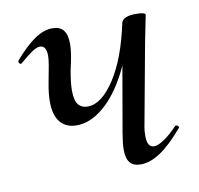

<svg xmlns="http://www.w3.org/2000/svg" viewBox="-55 -452 538 519"><g transform="rotate(-10 214.0 -193.0)"><path d="M79 -201Q79 -224 85 -254L93 -297Q96 -314 96 -324Q96 -352 78 -352Q69 -352 56 -343Q43 -334 23 -317Q21 -315 20 -315Q17 -315 15 -318.5Q13 -322 15 -325Q45 -360 70.5 -377.5Q96 -395 120 -395Q140 -395 150 -383Q160 -371 160 -345Q160 -326 154 -297L149 -274Q143 -241 143 -220Q143 -193 152 -181.5Q161 -170 178 -170Q216 -170 252.5 -226Q289 -282 309 -377L325 -376Q309 -300 279.5 -243Q250 -186 213.5 -155.5Q177 -125 140 -125Q111 -125 95 -144Q79 -163 79 -201ZM253 -39Q253 -54 258 -84L309 -377Q314 -394 349 -394Q375 -394 375 -387L371 -367Q362 -324 360 -312L319 -89Q317 -80 317 -64Q317 -33 336 -33Q347 -33 364 -44.5Q381 -56 401 -77Q402 -78 404 -78Q408 -78 410 -74.5Q412 -71 409 -69Q375 -29 346.5 -10Q318 9 292 9Q272 9 262.5 -2.5Q253 -14 253 -39Z"/></g></svg>

Font: Cormorant Infant Medium
Style: Italic
Weight: 500
Italic angle: -10°
Designer: Christian Thalmann (Catharsis Fonts)
Foundry: Catharsis Fonts
Version: Version 4.000